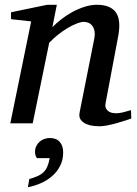

<svg xmlns="http://www.w3.org/2000/svg" viewBox="-20 -514 570 800"><path d="M526.9 -20Q520.5 -17.6 504.6 -12.5Q488.8 -7.3 469.2 -1.7Q449.7 3.9 429.2 8.1Q408.7 12.2 393.1 12.2Q384.3 12.2 368.9 10.5Q353.5 8.8 339.4 2.7Q325.2 -3.4 316.4 -15.1Q307.6 -26.9 312 -46.9L373 -354Q376.5 -374 373.3 -387.2Q370.1 -400.4 363 -408.4Q356 -416.5 346.7 -419.7Q337.4 -422.9 329.1 -422.9Q316.9 -422.9 299.1 -415.8Q281.2 -408.7 261.5 -397Q241.7 -385.3 221.7 -369.4Q201.7 -353.5 185.1 -335.9L116.2 0H22.9L109.9 -424.8L25.9 -434.1V-462.9L176.8 -494.1H216.8L198.2 -400.9Q214.8 -417.5 236.3 -434.3Q257.8 -451.2 282.2 -464.4Q306.6 -477.5 332.8 -485.8Q358.9 -494.1 383.8 -494.1Q438.5 -494.1 461.7 -463.9Q484.9 -433.6 473.1 -366.2L419.9 -84Q417.5 -69.8 422.1 -61.5Q426.8 -53.2 434.3 -48.8Q441.9 -44.4 450.2 -43.2Q458.5 -42 462.9 -42Q476.6 -42 492.7 -45.9Q508.8 -49.8 525.9 -55.2ZM243.2 121.1Q243.2 152.3 230.7 176.8Q218.3 201.2 197.8 219.2Q177.2 237.3 150.9 249Q124.5 260.7 96.2 266.1L102.1 231.9Q122.6 226.1 136.7 219.7Q150.9 213.4 160.9 203.9Q170.9 194.3 177 180.4Q183.1 166.5 187 145H134.3Q129.4 139.6 127.7 132.3Q126 125 126 118.2Q126 105.5 131.1 95Q136.2 84.5 144.5 76.9Q152.8 69.3 164.1 65.2Q175.3 61 187 61Q214.8 61 229 77.4Q243.2 93.8 243.2 121.1Z"/></svg>

Font: Charis SIL
Style: Italic
Weight: 400
Italic angle: -11°
Foundry: SIL International
Version: Version 4.112